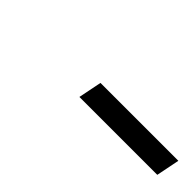

<svg xmlns="http://www.w3.org/2000/svg" viewBox="15 -859 387 387"><g transform="rotate(45 209.0 -665.0)"><path d="M408 -640H186L196 -690H418Z"/></g></svg>

Font: Trochut
Style: Italic
Weight: 400
Italic angle: -12°
Designer: Andreu Balius
Foundry: Andreu Balius
Version: Version 1.001